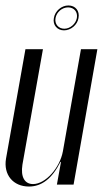

<svg xmlns="http://www.w3.org/2000/svg" viewBox="-31 -675 391 702"><path d="M166 -609C161 -584 178 -564 203 -564C228 -564 252 -584 256 -609C261 -635 245 -655 219 -655C194 -655 170 -635 166 -609ZM172 -609C176 -631 196 -648 218 -648C240 -648 254 -631 250 -609C246 -588 226 -570 204 -570C183 -570 168 -587 172 -609ZM190 -83H192L177 0H238L325 -495H265L199 -122C188 -61 135 -2 90 -2C59 -2 44 -28 51 -73L126 -495H62L-9 -95C-19 -36 17 7 75 7C122 7 160 -23 190 -83Z"/></svg>

Font: Moniqa Ita Display
Style: Italic
Weight: 400
Italic angle: -10°
Designer: Rajesh Rajput
Foundry: Rajesh Rajput
Version: Version 1.000